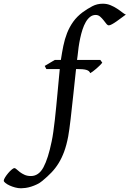

<svg xmlns="http://www.w3.org/2000/svg" viewBox="-213 -762 692 1026"><path d="M459.5 -684.1Q449.2 -676.8 435.8 -666.7Q422.4 -656.7 409.7 -647.7Q397 -638.7 385.7 -632.6Q374.5 -626.5 368.7 -626.5Q361.8 -626.5 355 -635.3Q348.1 -644 340.1 -654.3Q332 -664.6 322 -673.3Q312 -682.1 298.3 -682.1Q281.7 -682.1 268.6 -671.9Q255.4 -661.6 245.4 -644.3Q235.4 -627 228 -604.5Q220.7 -582 215.6 -557.9Q210.4 -533.7 207 -509.5Q203.6 -485.4 201.7 -464.8L198.7 -441.9H322.8L333.5 -427.2Q328.6 -420.4 319.8 -411.9Q311 -403.3 301.5 -395Q292 -386.7 283 -380.1Q273.9 -373.5 269 -371.1Q266.6 -377.9 261.5 -382.1Q256.3 -386.2 247.8 -388.7Q239.3 -391.1 226.8 -392.1Q214.4 -393.1 196.8 -393.1H193.4Q189.9 -362.8 186.5 -328.9Q183.1 -294.9 179.2 -260Q175.3 -225.1 171.6 -191.2Q168 -157.2 164.6 -127.4Q161.1 -97.7 157.7 -73Q154.3 -48.3 151.4 -32.7Q142.6 13.7 129.9 48.1Q117.2 82.5 100.3 109.9Q83.5 137.2 62 159.7Q40.5 182.1 13.2 204.6Q0 215.8 -15.6 223.1Q-31.2 230.5 -46.6 235.4Q-62 240.2 -76.2 242.2Q-90.3 244.1 -100.6 244.1Q-116.2 244.1 -132.3 239.7Q-148.4 235.4 -162.1 229Q-175.8 222.7 -184.3 215.6Q-192.9 208.5 -192.9 203.6Q-192.9 197.3 -185.8 185.8Q-178.7 174.3 -169.4 163.3Q-160.2 152.3 -150.6 144.3Q-141.1 136.2 -136.2 136.2Q-131.3 136.2 -124.3 142.8Q-117.2 149.4 -106.7 157.5Q-96.2 165.5 -81.8 172.1Q-67.4 178.7 -47.9 178.7Q-5.9 178.7 19.3 131.8Q44.4 85 63 -5.9Q67.9 -28.3 72 -58.1Q76.2 -87.9 80.1 -121.8Q84 -155.8 87.4 -191.9Q90.8 -228 94.2 -263.4Q97.7 -298.8 100.6 -332Q103.5 -365.2 106.4 -393.1H34.7L25.9 -409.7L80.1 -441.9H112.3Q118.2 -481 125.5 -517.1Q132.8 -553.2 145.5 -585.4Q158.2 -617.7 178.2 -645.8Q198.2 -673.8 229 -696.8Q255.4 -715.8 280.8 -729Q306.2 -742.2 336.4 -742.2Q358.9 -742.2 377.9 -734.1Q397 -726.1 412.6 -715.8Q428.2 -705.6 440.2 -696Q452.1 -686.5 459.5 -684.1Z"/></svg>

Font: Gentium Book Basic
Style: Italic
Weight: 400
Italic angle: -8°
Designer: J. Victor Gaultney and Annie Olsen
Foundry: SIL International
Version: Version 1.102; 2013; Maintenance release